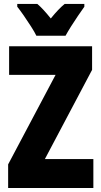

<svg xmlns="http://www.w3.org/2000/svg" viewBox="-20 -947 511 967"><path d="M450.2 0H21V-119.1L259.8 -569.8H25.9V-713.9H443.8V-595.2L206.1 -146H450.2ZM163.1 -767.1Q154.8 -784.7 136.7 -813Q118.7 -841.3 99.4 -869.1Q80.1 -897 66.9 -913.1V-927.2H168Q196.8 -902.8 235.8 -854Q275.4 -902.8 305.7 -927.2H404.8V-913.1Q391.1 -894 372.8 -867.2Q354.5 -840.3 337.6 -813.5Q320.8 -786.6 310.1 -767.1Z"/></svg>

Font: Open Sans Condensed ExtraBold
Style: Regular
Weight: 800
Width: 3
Designer: Monotype Design Team
Foundry: Monotype Imaging Inc.
Version: Version 3.000; ttfautohint (v1.8.4)